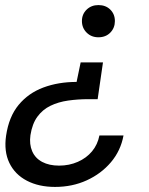

<svg xmlns="http://www.w3.org/2000/svg" viewBox="-20 -553 588 757"><path d="M386 -307 365 -162H329Q287 -162 248.5 -156.5Q210 -151 179 -136Q148 -121 127.5 -93Q107 -65 100 -20Q95 16 107 43.5Q119 71 146.5 85.5Q174 100 213 100Q253 100 287 85Q321 70 343 43.5Q365 17 372 -19H467Q456 41 417.5 86.5Q379 132 322 158Q265 184 197 184Q133 184 86 159.5Q39 135 17 89.5Q-5 44 4 -18Q15 -93 53.5 -139.5Q92 -186 151 -208Q210 -230 282 -230L298 -307ZM368 -533Q397 -533 415 -515Q433 -497 433 -470Q433 -443 415 -424.5Q397 -406 368 -406Q340 -406 321.5 -424.5Q303 -443 303 -470Q303 -497 321.5 -515Q340 -533 368 -533Z"/></svg>

Font: DM Sans 10pt Medium
Style: Italic
Weight: 500
Italic angle: -10°
Version: Version 4.004;gftools[0.9.30]